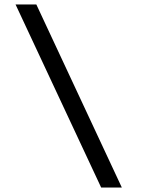

<svg xmlns="http://www.w3.org/2000/svg" viewBox="-20 -749 642 862"><path d="M49.8 -729H143.1L526.9 92.8H434.1Z"/></svg>

Font: Hack
Style: Regular
Weight: 400
Monospace: yes
Designer: Christopher Simpkins
Foundry: Christopher Simpkins
Version: Version 2.019; ttfautohint (v1.4.1) -l 4 -r 80 -G 350 -x 0 -